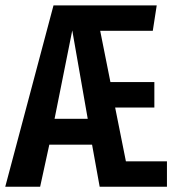

<svg xmlns="http://www.w3.org/2000/svg" viewBox="-32 -712 656 732"><path d="M319 -160.5H156L121 0H-12L172 -691.5H565.5L550.5 -594.5H350L389 -399H556.5V-302H407L448 -97H604.5V0H348ZM176 -259H302.5L243.5 -596Z"/></svg>

Font: Fira Code Light SemiBold
Style: Regular
Weight: 600
Monospace: yes
Version: Version 5.002